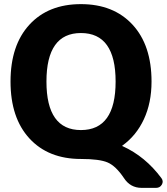

<svg xmlns="http://www.w3.org/2000/svg" viewBox="-20 -760 808 930"><path d="M372 -600Q205 -600 205 -365Q205 -130 372 -130Q540 -130 540 -365Q540 -600 372 -600ZM372 10Q214 10 122.5 -89.5Q31 -189 31 -365Q31 -541 122.5 -640.5Q214 -740 372 -740Q530 -740 622 -640.5Q714 -541 714 -365Q714 -262 677 -182.5Q640 -103 573 -55Q572 -55 572 -53Q572 -52 574 -52Q684 -2 762 103Q773 118 764 134Q755 150 736 150H666Q611 150 580 102Q541 44 501.5 27Q462 10 372 10Z"/></svg>

Font: Rounded Mplus 1c ExtraBold
Style: Regular
Weight: 800
Version: Version 1.059.20150529